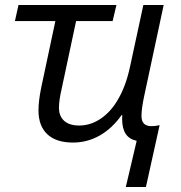

<svg xmlns="http://www.w3.org/2000/svg" viewBox="-20 -556 715 760"><path d="M463.4 -85.9 463.9 -100.6H461.4Q424.3 -47.9 375 -19.8Q325.7 8.3 269 8.3Q202.1 8.3 167.2 -24.7Q132.3 -57.6 132.3 -119.1Q132.3 -155.8 143.1 -209L199.2 -472.7H39.1L53.2 -536.1H440.9L425.8 -472.7H281.2L224.1 -204.6Q213.4 -158.7 213.4 -129.4Q213.4 -96.2 234.1 -77.6Q254.9 -59.1 293 -59.1Q338.4 -59.1 378.9 -86.4Q419.4 -113.8 447.8 -163.6Q478.5 -216.3 494.6 -291.5L547.4 -536.1H627.9L549.8 -171.4Q540 -124 540 -96.7Q540 -56.6 579.6 -56.6Q593.8 -56.6 611.8 -60.5L557.6 184.1H478L521 1.5Q490.7 -5.4 477.1 -26.9Q463.4 -48.3 463.4 -85.9Z"/></svg>

Font: Viking Open Sans
Style: Italic
Weight: 400
Italic angle: -12°
Foundry: Ascender Corporation
Version: Version 2.000